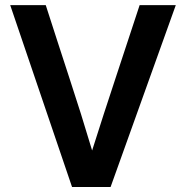

<svg xmlns="http://www.w3.org/2000/svg" viewBox="-20 -731 728 752"><path d="M262.2 1.5 20 -710.9H159.2Q182.1 -639.6 205.1 -568.8Q228 -498 251.2 -427.2Q274.4 -356.4 296.9 -285.2Q319.3 -213.9 340.8 -141.6Q386.2 -285.2 433.3 -427Q480.5 -568.8 526.9 -710.9H668.5L413.1 1.5Z"/></svg>

Font: Comme SemiBold
Style: Regular
Weight: 600
Version: Version 1.000;gftools[0.9.27]